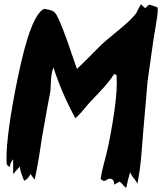

<svg xmlns="http://www.w3.org/2000/svg" viewBox="-20 -798 752 891"><path d="M654 -760Q668 -776 675 -776Q676 -776 697 -769Q703 -767 712 -763Q712 -762 711 -762Q712 -761 712 -757Q712 -729 704 -685Q693 -621 692 -613Q683 -549 665 -422Q658 -345 645 -191Q640 -129 635 -67Q628 5 617 56Q615 46 600.5 28.5Q586 11 584 0Q572 42 566 73Q558 70 550 59Q542 48 534 45L510 59Q510 31 489 31Q484 31 475.5 36.5Q467 42 461 42Q461 42 447 33Q452 -3 463 -42Q484 -116 502 -226Q522 -345 522 -412Q522 -428 521 -449L510 -455Q489 -421 445 -374Q389 -316 374.5 -297Q360 -278 330 -249Q267 -364 228 -485Q220 -466 217 -432Q214 -379 214 -376Q200 -305 175 -161Q157 -38 141 36L121 9Q114 30 92 41Q69 -15 73 -26Q62 -15 41 10V-59Q23 -37 27 -22L12 -33Q10 -45 10 -59Q10 -181 62 -435Q123 -733 186 -757Q204 -754 211 -752Q225 -748 234 -740Q250 -725 290 -614Q314 -546 337 -478Q363 -502 441 -581Q462 -603 529 -657Q586 -703 612 -736Q618 -751 634 -778Z"/></svg>

Font: Ode an Erik AH
Style: Regular
Weight: 400
Designer: Andreas Höfeld
Foundry: Fontgrube AH
Version: Version 2.00